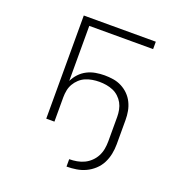

<svg xmlns="http://www.w3.org/2000/svg" viewBox="-130 -637 859 927"><g transform="rotate(20 300.0 -173.0)"><path d="M314 184V146Q333 146 353 142.5Q373 139 390.5 130.5Q408 122 422.5 108Q437 94 446 76.5Q455 59 458.5 39.5Q462 20 462 0V-125Q462 -143 458.5 -161Q455 -179 446.5 -194.5Q438 -210 424.5 -222.5Q411 -235 394.5 -242Q378 -249 360 -252Q342 -255 324 -255Q306 -255 288 -252Q270 -249 253.5 -242Q237 -235 223.5 -222.5Q210 -210 201 -194.5Q192 -179 188.5 -161Q185 -143 185 -125V0H143V-530H513V-492H185V-209Q195 -230 211 -247Q227 -264 247.5 -274.5Q268 -285 291 -289Q314 -293 337 -293Q359 -293 381.5 -289.5Q404 -286 424.5 -275.5Q445 -265 461 -249Q477 -233 487 -212.5Q497 -192 501 -170Q505 -148 505 -125V0Q505 25 500 50Q495 75 483.5 97.5Q472 120 453 137.5Q434 155 411.5 165.5Q389 176 364 180Q339 184 314 184Z"/></g></svg>

Font: Iosevka Curly XLtEx
Style: Regular
Weight: 200
Width: 7
Monospace: yes
Designer: Belleve Invis
Foundry: Belleve Invis
Version: Version 11.1.0; ttfautohint (v1.8.3)